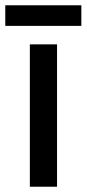

<svg xmlns="http://www.w3.org/2000/svg" viewBox="-38 -707 328 727"><path d="M270 -687H-18V-609H270ZM178 0V-539H75V0Z"/></svg>

Font: Noto Sans Arabic UI SmCn Md
Style: Regular
Weight: 500
Width: 4
Designer: Monotype Design Team, Nadine Chahine and Nizar Qandah
Foundry: Monotype Imaging Inc.
Version: Version 2.010